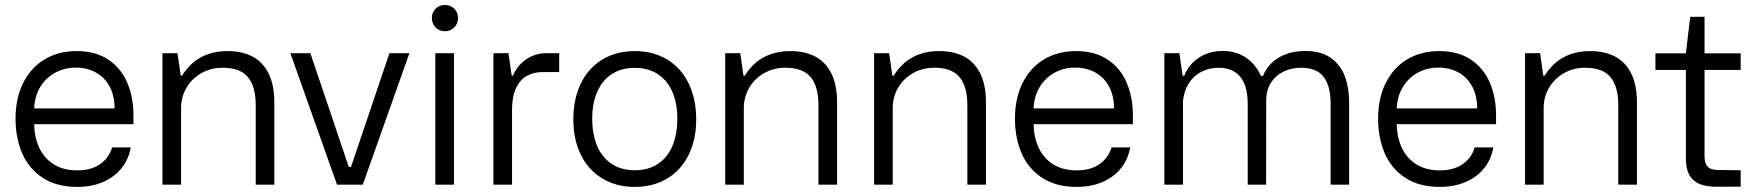

<svg xmlns="http://www.w3.org/2000/svg" viewBox="-20 -731 6949 760"><path d="M41.5 -261.2Q41.5 -342.3 71.8 -402.8Q102.1 -463.4 156.7 -496.1Q211.4 -528.8 283.2 -528.8Q358.4 -528.8 408.9 -494.9Q459.5 -460.9 483.9 -403.3Q508.3 -345.7 508.3 -274.4V-239.3H115.2Q116.2 -187.5 135.3 -146.2Q154.3 -105 192.4 -80.8Q230.5 -56.6 285.6 -56.6Q339.8 -56.6 375.2 -80.6Q410.6 -104.5 423.8 -147.5H497.6Q489.3 -100.1 460.9 -64.9Q432.6 -29.8 387.7 -10.5Q342.8 8.8 285.6 8.8Q204.1 8.8 149.2 -27.1Q94.2 -63 67.9 -124Q41.5 -185.1 41.5 -261.2ZM280.3 -463.4Q235.8 -463.4 199 -443.6Q162.1 -423.8 139.6 -387Q117.2 -350.1 115.2 -301.8H433.6Q433.6 -352.1 413.8 -388.7Q394 -425.3 359.1 -444.3Q324.2 -463.4 280.3 -463.4Z M695.3 -431.6 696.8 -302.7V0H623V-520.5H682.6ZM860.8 -462.9Q815.4 -462.9 777.8 -441.9Q740.2 -420.9 718.5 -384.3Q696.8 -347.7 696.8 -302.7L695.3 -431.6H700.7Q718.8 -460.9 743.9 -482.7Q769 -504.4 803.2 -516.6Q837.4 -528.8 880.9 -528.8Q937 -528.8 978.3 -507.8Q1019.5 -486.8 1042.7 -441.2Q1065.9 -395.5 1065.9 -324.7V0H992.2V-314.9Q992.2 -388.2 961.4 -425.5Q930.7 -462.9 860.8 -462.9Z M1390.6 -70.3V0H1347.2V-70.3ZM1129.4 -520.5H1208.5L1384.3 0H1314ZM1345.7 0 1521.5 -520.5H1600.6L1416 0Z M1776.9 -520.5V0H1703.1V-520.5ZM1689.5 -659.7Q1689.5 -674.3 1696.3 -686Q1703.1 -697.8 1714.9 -704.6Q1726.6 -711.4 1740.7 -711.4Q1755.5 -711.4 1767.4 -704.7Q1779.3 -697.9 1786.2 -686.1Q1793 -674.3 1793 -659.7Q1793 -645 1786.1 -633.1Q1779.3 -621.1 1767.4 -614.3Q1755.5 -607.4 1740.7 -607.4Q1726.6 -607.4 1714.9 -614.3Q1703.1 -621.1 1696.3 -633.1Q1689.5 -645 1689.5 -659.7Z M2005.4 -431.6H2010.7Q2019.5 -454.1 2037.6 -474.4Q2055.7 -494.6 2082.8 -507.6Q2109.9 -520.5 2143.1 -520.5H2193.4V-445.8H2128.4Q2093.8 -445.8 2066.4 -431.2Q2039.1 -416.5 2022.9 -383.1Q2006.8 -349.6 2006.8 -296.4ZM2005.4 -431.6 2006.8 -302.7V0H1933.1V-520.5H1992.7Z M2249.5 -258.3Q2249.5 -339.8 2279.5 -401.1Q2309.6 -462.4 2364.7 -495.6Q2419.9 -528.8 2492.7 -528.8V-462.4Q2439.5 -462.4 2401.4 -437.5Q2363.3 -412.6 2343.5 -366.5Q2323.7 -320.3 2324.2 -258.3Q2324.7 -198.2 2344 -152.8Q2363.3 -107.4 2401.1 -82.3Q2439 -57.1 2492.7 -57.1V8.8Q2419.9 8.8 2364.7 -24.2Q2309.6 -57.1 2279.5 -117.7Q2249.5 -178.2 2249.5 -258.3ZM2661.1 -258.3Q2661.6 -320.3 2641.8 -366.5Q2622.1 -412.6 2584 -437.5Q2545.9 -462.4 2492.7 -462.4V-528.8Q2565.4 -528.8 2620.6 -495.6Q2675.8 -462.4 2705.8 -401.1Q2735.8 -339.8 2735.8 -258.3Q2735.8 -178.2 2705.8 -117.7Q2675.8 -57.1 2620.6 -24.2Q2565.4 8.8 2492.7 8.8V-57.1Q2546.4 -57.1 2584.2 -82.3Q2622.1 -107.4 2641.4 -152.8Q2660.6 -198.2 2661.1 -258.3Z M2922.9 -431.6 2924.3 -302.7V0H2850.6V-520.5H2910.2ZM3088.4 -462.9Q3043 -462.9 3005.4 -441.9Q2967.8 -420.9 2946 -384.3Q2924.3 -347.7 2924.3 -302.7L2922.9 -431.6H2928.2Q2946.3 -460.9 2971.4 -482.7Q2996.6 -504.4 3030.8 -516.6Q3064.9 -528.8 3108.4 -528.8Q3164.6 -528.8 3205.8 -507.8Q3247.1 -486.8 3270.3 -441.2Q3293.5 -395.5 3293.5 -324.7V0H3219.7V-314.9Q3219.7 -388.2 3189 -425.5Q3158.2 -462.9 3088.4 -462.9Z M3512.2 -431.6 3513.7 -302.7V0H3439.9V-520.5H3499.5ZM3677.7 -462.9Q3632.3 -462.9 3594.7 -441.9Q3557.1 -420.9 3535.4 -384.3Q3513.7 -347.7 3513.7 -302.7L3512.2 -431.6H3517.6Q3535.6 -460.9 3560.8 -482.7Q3585.9 -504.4 3620.1 -516.6Q3654.3 -528.8 3697.8 -528.8Q3753.9 -528.8 3795.2 -507.8Q3836.4 -486.8 3859.6 -441.2Q3882.8 -395.5 3882.8 -324.7V0H3809.1V-314.9Q3809.1 -388.2 3778.3 -425.5Q3747.6 -462.9 3677.7 -462.9Z M3997.6 -261.2Q3997.6 -342.3 4027.8 -402.8Q4058.1 -463.4 4112.8 -496.1Q4167.5 -528.8 4239.3 -528.8Q4314.5 -528.8 4365 -494.9Q4415.5 -460.9 4439.9 -403.3Q4464.4 -345.7 4464.4 -274.4V-239.3H4071.3Q4072.3 -187.5 4091.3 -146.2Q4110.4 -105 4148.4 -80.8Q4186.5 -56.6 4241.7 -56.6Q4295.9 -56.6 4331.3 -80.6Q4366.7 -104.5 4379.9 -147.5H4453.6Q4445.3 -100.1 4417 -64.9Q4388.7 -29.8 4343.8 -10.5Q4298.8 8.8 4241.7 8.8Q4160.2 8.8 4105.2 -27.1Q4050.3 -63 4023.9 -124Q3997.6 -185.1 3997.6 -261.2ZM4236.3 -463.4Q4191.9 -463.4 4155 -443.6Q4118.2 -423.8 4095.7 -387Q4073.2 -350.1 4071.3 -301.8H4389.6Q4389.6 -352.1 4369.9 -388.7Q4350.1 -425.3 4315.2 -444.3Q4280.3 -463.4 4236.3 -463.4Z M4661.1 -431.6 4662.6 -302.7V0H4588.9V-520.5H4648.4ZM4804.2 -462.9Q4765.1 -462.9 4732.7 -445.3Q4700.2 -427.7 4680.9 -392.8Q4661.6 -357.9 4661.6 -308.1L4659.2 -431.6H4668Q4677.7 -458 4698.5 -480.2Q4719.2 -502.4 4750.2 -515.9Q4781.2 -529.3 4819.3 -529.3Q4872.6 -529.3 4911.4 -503.2Q4950.2 -477.1 4971.2 -430.7H4979.5Q4989.3 -457 5011.2 -479.5Q5033.2 -502 5067.6 -515.6Q5102.1 -529.3 5147 -529.3Q5210 -529.3 5248.5 -501.2Q5287.1 -473.1 5303.7 -428Q5320.3 -382.8 5320.3 -326.7V0H5247.1V-320.3Q5247.1 -370.1 5233.6 -401.9Q5220.2 -433.6 5194.6 -448.2Q5168.9 -462.9 5130.9 -462.9Q5092.3 -462.9 5060.5 -447.5Q5028.8 -432.1 5010.5 -403.1Q4992.2 -374 4992.2 -335L4991.7 0H4918.9V-320.3Q4918.9 -369.6 4904.8 -401.4Q4890.6 -433.1 4865 -448Q4839.4 -462.9 4804.2 -462.9Z M5435.1 -261.2Q5435.1 -342.3 5465.3 -402.8Q5495.6 -463.4 5550.3 -496.1Q5605 -528.8 5676.8 -528.8Q5752 -528.8 5802.5 -494.9Q5853 -460.9 5877.4 -403.3Q5901.9 -345.7 5901.9 -274.4V-239.3H5508.8Q5509.8 -187.5 5528.8 -146.2Q5547.9 -105 5585.9 -80.8Q5624 -56.6 5679.2 -56.6Q5733.4 -56.6 5768.8 -80.6Q5804.2 -104.5 5817.4 -147.5H5891.1Q5882.8 -100.1 5854.5 -64.9Q5826.2 -29.8 5781.2 -10.5Q5736.3 8.8 5679.2 8.8Q5597.7 8.8 5542.7 -27.1Q5487.8 -63 5461.4 -124Q5435.1 -185.1 5435.1 -261.2ZM5673.8 -463.4Q5629.4 -463.4 5592.5 -443.6Q5555.7 -423.8 5533.2 -387Q5510.7 -350.1 5508.8 -301.8H5827.1Q5827.1 -352.1 5807.4 -388.7Q5787.6 -425.3 5752.7 -444.3Q5717.8 -463.4 5673.8 -463.4Z M6088.9 -431.6 6090.3 -302.7V0H6016.6V-520.5H6076.2ZM6254.4 -462.9Q6209 -462.9 6171.4 -441.9Q6133.8 -420.9 6112.1 -384.3Q6090.3 -347.7 6090.3 -302.7L6088.9 -431.6H6094.2Q6112.3 -460.9 6137.5 -482.7Q6162.6 -504.4 6196.8 -516.6Q6231 -528.8 6274.4 -528.8Q6330.6 -528.8 6371.8 -507.8Q6413.1 -486.8 6436.3 -441.2Q6459.5 -395.5 6459.5 -324.7V0H6385.7V-314.9Q6385.7 -388.2 6355 -425.5Q6324.2 -462.9 6254.4 -462.9Z M6653.3 -102.1V-520L6670.4 -664.6H6727.1V-114.3Q6727.1 -92.3 6733.4 -80.1Q6739.7 -67.9 6751.7 -63Q6763.7 -58.1 6782.7 -58.1L6870.1 -57.1V7.8L6774.9 8.3Q6732.9 8.3 6706.1 -3.4Q6679.2 -15.1 6666.3 -39.6Q6653.3 -64 6653.3 -102.1ZM6532.7 -520H6870.1V-454.1H6532.7Z"/></svg>

Font: Wand UI Pro
Style: Regular
Weight: 400
Designer: Andreas Faust
Version: Version 1.003;FEAKit 1.0